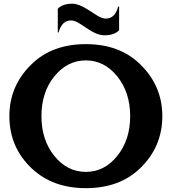

<svg xmlns="http://www.w3.org/2000/svg" viewBox="-20 -979 902 1009"><path d="M283.7 -933.1Q309.1 -959.5 360.4 -959.5Q392.6 -959.5 439 -930.2L489.7 -897.9Q516.1 -881.3 536.1 -881.3Q584.5 -881.3 601.1 -944.8H606V-819.8Q579.6 -793.5 529.3 -793.5Q493.2 -793.5 449.7 -821.8L398.9 -855Q373.5 -871.6 353.5 -871.6Q305.2 -871.6 287.6 -808.1H283.7ZM431.2 9.8Q257.3 9.8 147.5 -93.3Q29.3 -204.1 29.3 -368.7Q29.3 -528.8 146.5 -642.1Q254.4 -747.1 431.2 -747.1Q607.9 -747.1 715.8 -642.1Q833 -528.8 833 -368.7Q833 -206.1 714.8 -93.3Q606.9 9.8 431.2 9.8ZM664.1 -368.2Q664.1 -493.2 596.7 -577.1Q528.8 -661.6 431.2 -661.6Q333.5 -661.6 265.1 -577.1Q197.8 -494.1 197.8 -368.7Q197.8 -243.7 265.1 -160.2Q333 -75.7 431.2 -75.7Q529.3 -75.7 596.7 -160.2Q664.1 -244.6 664.1 -368.2Z"/></svg>

Font: Classica
Style: Bold
Weight: 700
Designer: Wojciech Kalinowski "wmk69" (wmk69@o2.pl)
Foundry: Wojciech Kalinowski "wmk69" (wmk69@o2.pl)
Version: Version 2.1.1; 2021-05-14